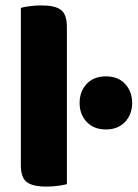

<svg xmlns="http://www.w3.org/2000/svg" viewBox="-20 -681 508 709"><path d="M151 8Q101 8 79 -8.5Q57 -25 57 -72V-652Q68 -655 88.5 -658Q109 -661 133 -661Q183 -661 205 -644.5Q227 -628 227 -581V-1Q216 2 195.5 5Q175 8 151 8ZM274 -301Q274 -343 300 -371Q326 -399 371 -399Q416 -399 442 -371Q468 -343 468 -301Q468 -259 442 -231Q416 -203 371 -203Q326 -203 300 -231Q274 -259 274 -301Z"/></svg>

Font: Baloo Da 2 ExtraBold
Style: Regular
Weight: 800
Designer: Noopur Datye, Sulekha Rajkumar and Ek Type
Foundry: Ek Type
Version: Version 1.640;hotconv 1.0.111;makeotfexe 2.5.65597; ttfautoh